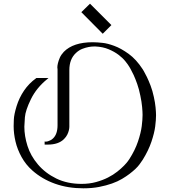

<svg xmlns="http://www.w3.org/2000/svg" viewBox="-20 -1004 919 1041"><path d="M421 -938 468 -984 584 -868 537 -821ZM754 -628Q754 -628 760.5 -617Q767 -606 776.5 -586.5Q786 -567 796.5 -539.5Q807 -512 814 -479Q821 -448 823.5 -421.5Q826 -395 826 -379Q826 -354 821.5 -318.5Q817 -283 801 -235.5Q785 -188 754 -138Q753 -136 736.5 -113Q720 -90 682 -61Q665 -48 641.5 -34Q618 -20 587 -9Q556 2 517.5 9.5Q479 17 432 17Q348 17 278 -8Q208 -33 155 -80Q120 -111 97 -152.5Q74 -194 64 -237Q54 -280 54 -320Q54 -328 55 -355.5Q56 -383 70 -428.5Q84 -474 110.5 -513Q137 -552 176 -580L177 -581H243L236 -575Q178 -528 148 -467Q118 -406 115 -368Q112 -330 112 -317Q112 -267 129 -213Q146 -159 186 -112Q226 -65 285.5 -36Q345 -7 422 -7Q465 -7 501 -17Q537 -27 565.5 -41.5Q594 -56 616 -73.5Q638 -91 652.5 -106Q667 -121 674 -131Q681 -141 681 -141Q712 -189 728 -236.5Q744 -284 748.5 -320Q753 -356 753 -381Q753 -397 750.5 -424.5Q748 -452 741 -485Q734 -520 724 -548.5Q714 -577 704.5 -597.5Q695 -618 688 -630Q681 -642 681 -642Q674 -654 659.5 -672Q645 -690 622.5 -707Q600 -724 569 -737Q538 -750 498 -752Q494 -752 490 -752Q475 -752 460 -749Q444 -746 426 -739Q408 -732 392 -717Q356 -684 356 -624V-317Q356 -309 353.5 -298Q351 -287 345 -274.5Q339 -262 327 -250Q297 -220 239 -220H222V-237L226 -236Q233 -236 240 -238Q246 -240 253.5 -243.5Q261 -247 268 -254Q292 -277 292 -325V-626Q292 -627 292 -629L291 -637Q291 -639 291 -640Q291 -648 294 -661Q297 -674 304 -690.5Q311 -707 326 -723Q377 -775 483 -775Q495 -775 509 -774Q511 -774 536.5 -771.5Q562 -769 599 -755.5Q636 -742 677.5 -712Q719 -682 754 -628Z"/></svg>

Font: Milkman
Style: Regular
Weight: 300
Designer: Giulia Boggio / Martin Desinde
Version: Version 1.000